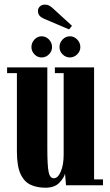

<svg xmlns="http://www.w3.org/2000/svg" viewBox="-20 -822 488 852"><path d="M181.5 11Q144.5 11 116 -2Q87.5 -15 71.2 -50Q55 -85 55 -150.5V-497.5H11.5V-523H190V-165.5Q190 -86 195.8 -58.5Q201.5 -31 219 -31Q237 -31 249.8 -60.8Q262.5 -90.5 262.5 -135V-497.5H223.5V-523H397.5V-26H437V0H273L268.5 -51.5Q264 -32.5 243 -10.8Q222 11 181.5 11ZM290.5 -567Q271.5 -567 257.8 -580.8Q244 -594.5 244 -613Q244 -632.5 257.8 -646.8Q271.5 -661 290.5 -661Q308.5 -661 322.5 -646.8Q336.5 -632.5 336.5 -613Q336.5 -594.5 322.5 -580.8Q308.5 -567 290.5 -567ZM164.5 -567Q146.5 -567 133 -580.8Q119.5 -594.5 119.5 -613Q119.5 -632.5 133 -646.8Q146.5 -661 164.5 -661Q183.5 -661 197.2 -646.8Q211 -632.5 211 -613Q211 -594.5 197.2 -580.8Q183.5 -567 164.5 -567ZM286.5 -691.5 178.5 -737.5Q163.5 -743.5 156 -751.8Q148.5 -760 148.5 -774Q148.5 -785.5 157.2 -793.5Q166 -801.5 179.5 -801.5Q190.5 -801.5 197.8 -797.5Q205 -793.5 212.5 -787L299.5 -707.5Z"/></svg>

Font: Imbue 50pt ExtraBold
Style: Regular
Weight: 800
Designer: Tyler Finck
Foundry: Etcetera Type Company
Version: Version 1.102; ttfautohint (v1.8.3)